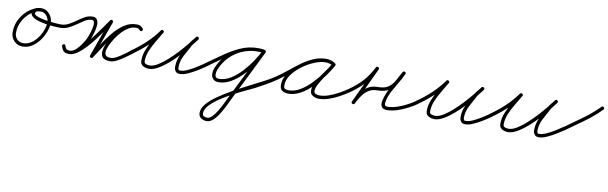

<svg xmlns="http://www.w3.org/2000/svg" viewBox="-44 -660 4280 1352"><g transform="rotate(10 2096.0 16.0)"><path d="M119 -260Q130 -265 135 -255Q140 -244 129 -239Q82 -217 52 -170.5Q22 -124 22 -71Q22 -44 39.5 -25.5Q57 -7 84 -7Q114 -7 140 -24Q166 -41 185.5 -68Q205 -95 216 -125.5Q227 -156 227 -183Q227 -206 210.5 -227Q194 -248 169 -248Q160 -248 147.5 -246Q135 -244 131 -234Q131 -234 131 -234Q131 -234 131 -234Q127 -222 142.5 -213.5Q158 -205 184.5 -199Q211 -193 239.5 -189.5Q268 -186 290.5 -184.5Q313 -183 321 -183Q333 -183 333 -171Q333 -159 321 -159Q309 -159 281.5 -160.5Q254 -162 221.5 -167Q189 -172 160.5 -181Q132 -190 116.5 -205Q101 -220 109 -242Q109 -242 109 -242Q109 -242 109 -242Q115 -261 133.5 -266.5Q152 -272 169 -272Q204 -272 227.5 -244Q251 -216 251 -183Q251 -151 238 -116.5Q225 -82 202.5 -51.5Q180 -21 149.5 -2Q119 17 84 17Q47 17 22.5 -8.5Q-2 -34 -2 -71Q-2 -131 31.5 -183Q65 -235 119 -260Q119 -260 119 -260Q119 -260 119 -260Z M309 -171Q309 -183 321 -183Q351 -183 377 -196.5Q403 -210 427.5 -228Q452 -246 477 -260.5Q502 -275 530 -276Q554 -278 564.5 -264Q575 -250 575 -227.5Q575 -205 568.5 -180Q562 -155 554.5 -134Q547 -113 541 -102Q530 -81 511 -54Q492 -27 468 -7.5Q444 12 416 12Q391 12 378 0.5Q365 -11 358 -34Q355 -45 366 -49Q378 -52 381 -40Q386 -25 391 -18.5Q396 -12 416 -12Q439 -12 465.5 -32Q492 -52 520 -84Q548 -116 574.5 -151.5Q601 -187 623 -219Q645 -251 660 -272Q666 -280 675 -275Q684 -270 681 -260Q657 -194 633.5 -128Q610 -62 586 4Q585 9 580 9.5Q575 10 571 8Q567 6 564.5 2Q562 -2 565 -7Q589 -42 618.5 -88Q648 -134 683 -177Q718 -220 759 -248Q800 -276 847 -276Q864 -277 874.5 -272Q885 -267 895 -255Q903 -246 894 -238Q885 -230 877 -239Q870 -247 864.5 -249.5Q859 -252 847 -252Q818 -252 791 -234Q764 -216 742 -190.5Q720 -165 707 -144Q699 -131 687.5 -109.5Q676 -88 669.5 -65.5Q663 -43 670.5 -27.5Q678 -12 708 -12Q728 -12 753 -26Q778 -40 802 -58Q826 -76 841 -87Q851 -94 858 -84Q865 -74 855 -67Q837 -54 811.5 -35.5Q786 -17 758.5 -2.5Q731 12 708 12Q667 12 653.5 -6.5Q640 -25 644 -53Q648 -81 661 -109Q674 -137 686 -156Q703 -182 727.5 -210Q752 -238 783 -257Q814 -276 847 -276Q877 -276 895 -255Q903 -246 894 -238Q885 -230 877 -239Q870 -247 864.5 -250Q859 -253 848 -252Q805 -252 767 -224.5Q729 -197 695.5 -155Q662 -113 634.5 -69Q607 -25 585 7Q579 15 570 11Q560 6 564 -4Q587 -70 611 -136Q635 -202 658 -269Q660 -273 664.5 -273.5Q669 -274 673 -272Q678 -270 680 -266Q682 -262 679 -257Q663 -235 640 -201Q617 -167 589.5 -130Q562 -93 532 -61Q502 -29 472.5 -8.5Q443 12 416 12Q388 12 376.5 1Q365 -10 358 -34Q355 -45 366 -48Q378 -52 381 -40Q385 -25 392 -18.5Q399 -12 416 -12Q438 -12 458.5 -30.5Q479 -49 495 -73Q511 -97 520 -114Q523 -119 529 -134.5Q535 -150 541 -170.5Q547 -191 550 -210Q553 -229 549 -241Q545 -253 531 -253Q506 -251 482.5 -236.5Q459 -222 434 -204Q409 -186 381 -172.5Q353 -159 321 -159Q309 -159 309 -171Z M853 -67Q843 -60 836 -70Q829 -80 839 -87Q892 -123 939.5 -167.5Q987 -212 1024 -264Q1031 -273 1040 -267Q1050 -261 1044 -251Q1026 -219 1003.5 -182.5Q981 -146 965 -107.5Q949 -69 949 -32Q949 -16 962.5 -11.5Q976 -7 988 -7Q1014 -7 1046 -26.5Q1078 -46 1112.5 -77Q1147 -108 1178.5 -142.5Q1210 -177 1235.5 -208.5Q1261 -240 1275 -260Q1282 -269 1292 -262Q1302 -255 1294 -246Q1284 -232 1273 -219Q1262 -206 1253 -191Q1253 -191 1254 -191Q1254 -191 1254 -191Q1234 -155 1212.5 -114Q1191 -73 1191 -30Q1191 -21 1194 -15Q1194 -15 1194 -16Q1193 -16 1193 -16Q1196 -11 1198.5 -10Q1201 -9 1208 -9Q1230 -9 1261 -23.5Q1292 -38 1321 -56.5Q1350 -75 1367 -87Q1367 -87 1367 -87Q1367 -87 1367 -87Q1377 -94 1384 -84Q1391 -74 1381 -67Q1361 -53 1330 -34Q1299 -15 1266 0Q1233 15 1208 15Q1195 15 1187 11Q1179 7 1173 -4Q1173 -4 1172 -4Q1172 -5 1172 -5Q1167 -15 1167 -30Q1167 -77 1189 -120Q1211 -163 1232 -203Q1232 -203 1232 -203Q1233 -203 1233 -203Q1241 -218 1253 -232.5Q1265 -247 1276 -260Q1283 -270 1292 -263Q1302 -256 1295 -246Q1279 -224 1252 -190.5Q1225 -157 1192 -121Q1159 -85 1123 -54Q1087 -23 1052 -3Q1017 17 988 17Q965 17 945 6Q925 -5 925 -32Q925 -72 941.5 -112Q958 -152 981 -190.5Q1004 -229 1024 -263Q1029 -273 1040 -266Q1050 -259 1044 -250Q1006 -196 956.5 -150Q907 -104 853 -67Q853 -67 853 -67Q853 -67 853 -67Z M1363 -70Q1356 -80 1366 -87Q1419 -123 1475 -163.5Q1531 -204 1591.5 -232Q1652 -260 1719 -260Q1730 -260 1741 -259Q1752 -258 1762 -257Q1774 -255 1773 -243Q1771 -231 1759 -233Q1741 -236 1723 -236Q1646 -236 1581 -198Q1516 -160 1479 -93Q1471 -79 1464 -61.5Q1457 -44 1457 -28Q1457 1 1485 1Q1528 1 1569.5 -25Q1611 -51 1647 -90.5Q1683 -130 1711 -172.5Q1739 -215 1755 -248Q1760 -259 1771 -254Q1782 -248 1777 -238Q1739 -160 1700.5 -83Q1662 -6 1624 71Q1624 71 1624 72Q1624 72 1624 72Q1613 91 1599.5 120.5Q1586 150 1569.5 182.5Q1553 215 1534.5 244Q1516 273 1495 291Q1474 309 1452 309Q1430 309 1411.5 297Q1393 285 1393 260Q1393 228 1420.5 195.5Q1448 163 1494 131Q1540 99 1595 68.5Q1650 38 1705 10Q1760 -18 1807 -42.5Q1854 -67 1882 -87Q1892 -94 1899 -84Q1906 -74 1896 -67Q1861 -43 1823.5 -21.5Q1786 0 1748 20Q1725 31 1684.5 50Q1644 69 1598 93.5Q1552 118 1511 145.5Q1470 173 1443.5 202Q1417 231 1417 260Q1417 274 1428.5 279.5Q1440 285 1452 285Q1468 285 1485.5 267.5Q1503 250 1520 222Q1537 194 1552.5 162.5Q1568 131 1581 103.5Q1594 76 1602 60Q1602 60 1602 60Q1602 61 1602 61Q1641 -17 1679 -94Q1717 -171 1755 -248Q1761 -259 1771 -254Q1782 -249 1777 -238Q1759 -201 1729 -156Q1699 -111 1660 -69.5Q1621 -28 1576.5 -1.5Q1532 25 1485 25Q1461 25 1447 10Q1433 -5 1433 -28Q1433 -48 1441 -68Q1449 -88 1458 -104Q1498 -178 1569 -219Q1640 -260 1723 -260Q1743 -260 1763 -257Q1774 -255 1773 -243Q1771 -232 1760 -233Q1749 -234 1739.5 -235Q1730 -236 1719 -236Q1655 -236 1596.5 -208.5Q1538 -181 1484 -141.5Q1430 -102 1380 -67Q1370 -60 1363 -70Z M1896 -67Q1886 -60 1879 -70Q1872 -80 1882 -87Q1919 -112 1956.5 -143Q1994 -174 2034 -203Q2074 -232 2117 -250.5Q2160 -269 2207 -269Q2223 -269 2239 -264.5Q2255 -260 2269 -251Q2278 -244 2272 -235Q2266 -225 2256 -231Q2233 -244 2205 -244Q2170 -244 2126 -226Q2082 -208 2041 -177.5Q2000 -147 1973.5 -110Q1947 -73 1947 -34Q1947 -15 1957 -10Q1967 -5 1984 -5Q2025 -5 2065.5 -29.5Q2106 -54 2142.5 -92Q2179 -130 2208 -170.5Q2237 -211 2254 -244Q2260 -254 2271 -249Q2281 -243 2276 -232Q2265 -213 2246.5 -186.5Q2228 -160 2209 -132Q2190 -104 2176.5 -77.5Q2163 -51 2163 -32Q2163 -17 2176.5 -12Q2190 -7 2202 -7Q2234 -7 2269.5 -19.5Q2305 -32 2338 -50.5Q2371 -69 2397 -87Q2407 -94 2414 -84Q2421 -74 2411 -67Q2383 -48 2347.5 -28.5Q2312 -9 2274.5 4Q2237 17 2202 17Q2180 17 2159.5 5.5Q2139 -6 2139 -32Q2139 -57 2152 -84.5Q2165 -112 2184.5 -140Q2204 -168 2223 -194.5Q2242 -221 2254 -244Q2260 -254 2271 -249Q2281 -243 2276 -232Q2256 -196 2225 -153Q2194 -110 2155.5 -70.5Q2117 -31 2073 -6Q2029 19 1984 19Q1957 19 1940 7Q1923 -5 1923 -34Q1923 -78 1951.5 -119.5Q1980 -161 2024 -194.5Q2068 -228 2116.5 -248Q2165 -268 2205 -268Q2239 -268 2268 -251Q2278 -246 2271 -235Q2264 -225 2255 -231Q2245 -239 2232 -242Q2219 -245 2207 -245Q2163 -245 2121.5 -226.5Q2080 -208 2041.5 -180Q2003 -152 1966.5 -121.5Q1930 -91 1896 -67Q1896 -67 1896 -67Q1896 -67 1896 -67Z M2411 -67Q2401 -60 2394 -70Q2387 -80 2397 -87Q2453 -126 2491 -167.5Q2529 -209 2560 -270Q2566 -280 2576 -275Q2587 -270 2582 -259Q2551 -193 2520 -127Q2489 -61 2458 5Q2453 16 2442 11Q2431 5 2436 -5Q2454 -40 2475 -70Q2496 -100 2526.5 -118.5Q2557 -137 2600 -137Q2646 -137 2672 -155Q2698 -173 2715 -203.5Q2732 -234 2751 -270Q2757 -280 2767 -275Q2778 -270 2773 -260Q2757 -225 2737 -192Q2717 -159 2698.5 -125.5Q2680 -92 2671 -55Q2667 -39 2668 -25.5Q2669 -12 2690 -12Q2720 -12 2755 -23.5Q2790 -35 2823.5 -52.5Q2857 -70 2881 -87Q2891 -94 2898 -84Q2905 -74 2895 -67Q2869 -49 2833.5 -30.5Q2798 -12 2760 0Q2722 12 2690 12Q2659 12 2649.5 -4.5Q2640 -21 2645.5 -48Q2651 -75 2665 -107.5Q2679 -140 2696.5 -172Q2714 -204 2729.5 -229.5Q2745 -255 2751 -269Q2756 -280 2767 -275Q2778 -269 2773 -259Q2751 -218 2731 -185Q2711 -152 2681 -132.5Q2651 -113 2600 -113Q2562 -113 2536 -96Q2510 -79 2491.5 -52Q2473 -25 2458 5Q2453 16 2442 11Q2431 6 2436 -5Q2467 -71 2498 -137Q2529 -203 2560 -270Q2565 -280 2576 -275Q2587 -270 2582 -259Q2549 -195 2509 -151.5Q2469 -108 2411 -67Q2411 -67 2411 -67Q2411 -67 2411 -67Z M2894 -67Q2884 -60 2877 -70Q2870 -80 2880 -87Q2933 -123 2980.5 -167.5Q3028 -212 3065 -264Q3072 -273 3081 -267Q3091 -261 3085 -251Q3067 -219 3044.5 -182.5Q3022 -146 3006 -107.5Q2990 -69 2990 -32Q2990 -16 3003.5 -11.5Q3017 -7 3029 -7Q3055 -7 3087 -26.5Q3119 -46 3153.5 -77Q3188 -108 3219.5 -142.5Q3251 -177 3276.5 -208.5Q3302 -240 3316 -260Q3323 -269 3333 -262Q3343 -255 3335 -246Q3325 -232 3314 -219Q3303 -206 3294 -191Q3294 -191 3295 -191Q3295 -191 3295 -191Q3275 -155 3253.5 -114Q3232 -73 3232 -30Q3232 -21 3235 -15Q3235 -15 3235 -16Q3234 -16 3234 -16Q3237 -11 3239.5 -10Q3242 -9 3249 -9Q3271 -9 3302 -23.5Q3333 -38 3362 -56.5Q3391 -75 3408 -87Q3408 -87 3408 -87Q3408 -87 3408 -87Q3418 -94 3425 -84Q3432 -74 3422 -67Q3402 -53 3371 -34Q3340 -15 3307 0Q3274 15 3249 15Q3236 15 3228 11Q3220 7 3214 -4Q3214 -4 3213 -4Q3213 -5 3213 -5Q3208 -15 3208 -30Q3208 -77 3230 -120Q3252 -163 3273 -203Q3273 -203 3273 -203Q3274 -203 3274 -203Q3282 -218 3294 -232.5Q3306 -247 3317 -260Q3324 -270 3333 -263Q3343 -256 3336 -246Q3320 -224 3293 -190.5Q3266 -157 3233 -121Q3200 -85 3164 -54Q3128 -23 3093 -3Q3058 17 3029 17Q3006 17 2986 6Q2966 -5 2966 -32Q2966 -72 2982.5 -112Q2999 -152 3022 -190.5Q3045 -229 3065 -263Q3070 -273 3081 -266Q3091 -259 3085 -250Q3047 -196 2997.5 -150Q2948 -104 2894 -67Q2894 -67 2894 -67Q2894 -67 2894 -67Z M3420 -67Q3410 -60 3403 -70Q3396 -80 3406 -87Q3459 -123 3506.5 -167.5Q3554 -212 3591 -264Q3598 -273 3607 -267Q3617 -261 3611 -251Q3593 -219 3570.5 -182.5Q3548 -146 3532 -107.5Q3516 -69 3516 -32Q3516 -16 3529.5 -11.5Q3543 -7 3555 -7Q3581 -7 3613 -26.5Q3645 -46 3679.5 -77Q3714 -108 3745.5 -142.5Q3777 -177 3802.5 -208.5Q3828 -240 3842 -260Q3849 -269 3859 -262Q3869 -255 3861 -246Q3851 -232 3840 -219Q3829 -206 3820 -191Q3820 -191 3821 -191Q3821 -191 3821 -191Q3801 -155 3779.5 -114Q3758 -73 3758 -30Q3758 -21 3761 -15Q3761 -15 3761 -16Q3760 -16 3760 -16Q3763 -11 3765.5 -10Q3768 -9 3775 -9Q3797 -9 3828 -23.5Q3859 -38 3888 -56.5Q3917 -75 3934 -87Q3934 -87 3934 -87Q3934 -87 3934 -87Q3944 -94 3951 -84Q3958 -74 3948 -67Q3928 -53 3897 -34Q3866 -15 3833 0Q3800 15 3775 15Q3762 15 3754 11Q3746 7 3740 -4Q3740 -4 3739 -4Q3739 -5 3739 -5Q3734 -15 3734 -30Q3734 -77 3756 -120Q3778 -163 3799 -203Q3799 -203 3799 -203Q3800 -203 3800 -203Q3808 -218 3820 -232.5Q3832 -247 3843 -260Q3850 -270 3859 -263Q3869 -256 3862 -246Q3846 -224 3819 -190.5Q3792 -157 3759 -121Q3726 -85 3690 -54Q3654 -23 3619 -3Q3584 17 3555 17Q3532 17 3512 6Q3492 -5 3492 -32Q3492 -72 3508.5 -112Q3525 -152 3548 -190.5Q3571 -229 3591 -263Q3596 -273 3607 -266Q3617 -259 3611 -250Q3573 -196 3523.5 -150Q3474 -104 3420 -67Q3420 -67 3420 -67Q3420 -67 3420 -67Z M3930 -69Q3923 -78 3933 -85Q3994 -129 4057 -174Q4120 -219 4172 -272Q4172 -272 4172 -272Q4172 -272 4172 -272Q4181 -281 4189 -273Q4198 -264 4190 -256Q4136 -201 4072.5 -155.5Q4009 -110 3947 -66Q3937 -59 3930 -69Z"/></g></svg>

Font: FRB American Cursive Light
Style: Italic
Weight: 300
Italic angle: -25°
Version: Version 2.0;Modular Font Editor K font №1